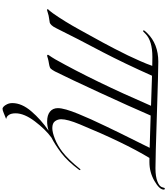

<svg xmlns="http://www.w3.org/2000/svg" viewBox="80 -1060 1357 1558"><g transform="rotate(90 759.0 -280.5)"><path d="M480 -886Q565 -886 910 -874.5Q1255 -863 1345 -863Q1413 -863 1454 -879.5Q1495 -896 1500 -921Q1503 -939 1510 -939Q1518 -939 1518 -930Q1518 -895 1447.5 -854.5Q1377 -814 1295 -814H1261Q1137 -609 988 -248Q947 -149 947 -98Q947 -70 963 -48Q979 -26 1019 -26Q1054 -26 1107.5 -47.5Q1161 -69 1212 -108Q1274 -156 1348 -248Q1352 -254 1356 -254Q1360 -254 1360 -250Q1360 -248 1358 -244Q1290 -152 1220 -98Q1150 -46 1096 -19Q1029 30 964 116Q899 202 899 272Q899 308 912.5 327Q926 346 939 346Q942 346 942 350Q942 351 917 360Q911 362 898.5 367.5Q886 373 877 375.5Q868 378 861 378Q855 378 845 369.5Q835 361 825.5 341.5Q816 322 816 298Q816 222 883 144Q950 66 1040 4Q1002 16 965 16Q914 16 885.5 -7Q857 -30 857 -71Q857 -124 904 -238Q924 -287 948.5 -341.5Q973 -396 1007 -466.5Q1041 -537 1060.5 -577Q1080 -617 1124.5 -706Q1169 -795 1179 -816Q1135 -817 917 -824Q845 -657 730 -408Q615 -159 559 -47Q553 -35 547 -27Q541 -19 537 -14Q533 -9 524.5 -6Q516 -3 511.5 -2Q507 -1 494 1.5Q481 4 474 5Q463 7 453.5 10Q444 13 439 14.5Q434 16 431 16Q424 16 424 10Q424 7 429 0Q434 -7 443.5 -21.5Q453 -36 461 -50Q639 -367 838 -827Q656 -833 594 -835Q496 -615 402 -434Q295 -233 210 -61Q196 -32 184 -20Q172 -8 164 -5.5Q156 -3 130 0Q105 3 85 10Q65 17 61 17Q54 17 54 12Q54 9 57 6Q60 3 69 -7Q78 -17 88 -32Q153 -124 221 -248Q232 -268 269.5 -336Q307 -404 325 -437Q343 -470 376 -533.5Q409 -597 429.5 -640Q450 -683 474 -737Q498 -791 514 -837Q485 -838 442 -838Q310 -838 254 -782Q234 -762 232 -762Q226 -762 226 -768Q226 -774 248 -796Q336 -886 480 -886Z"/></g></svg>

Font: Miama Nueva
Style: Medium
Weight: 400
Italic angle: -28°
Version: Version 1.0